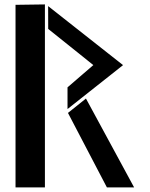

<svg xmlns="http://www.w3.org/2000/svg" viewBox="-20 -839 664 852"><path d="M361.4 -401.8 281.6 -337.9 454.3 -7.5H575.1ZM193.9 -710.7 394.2 -550.2 279.6 -451.4V-355.1L526 -550L193.6 -811.9ZM48.9 -817.6V-7.5H179.3V-819.4Z"/></svg>

Font: Stormning
Style: Light
Weight: 400
Designer: Robert Jablonski, Mew Too
Foundry: Cannot Into Space Fonts
Version: Version 0.90